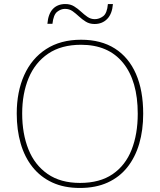

<svg xmlns="http://www.w3.org/2000/svg" viewBox="-20 -922 794 952"><path d="M690 -358Q690 -277 670.5 -210Q651 -143 612 -93.5Q573 -44 514 -17Q455 10 376 10Q298 10 239.5 -17Q181 -44 141.5 -93.5Q102 -143 82.5 -210.5Q63 -278 63 -359Q63 -467 100 -549.5Q137 -632 208.5 -678.5Q280 -725 382 -725Q481 -725 549.5 -681.5Q618 -638 654 -556Q690 -474 690 -358ZM90 -359Q90 -259 121 -181.5Q152 -104 216 -59.5Q280 -15 377 -15Q475 -15 538.5 -58.5Q602 -102 632.5 -179.5Q663 -257 663 -358Q663 -521 590 -610.5Q517 -700 382 -700Q284 -700 219 -656Q154 -612 122 -535Q90 -458 90 -359ZM215 -804Q217 -829 224 -847.5Q231 -866 242.5 -878Q254 -890 269.5 -896Q285 -902 304 -902Q329 -902 347.5 -890.5Q366 -879 381.5 -864.5Q397 -850 413.5 -838.5Q430 -827 450 -827Q472 -827 491.5 -841.5Q511 -856 515 -902H540Q536 -853 511.5 -828Q487 -803 449 -803Q424 -803 405.5 -814.5Q387 -826 371.5 -840.5Q356 -855 340 -866.5Q324 -878 302 -878Q282 -878 263.5 -863.5Q245 -849 240 -804Z"/></svg>

Font: Noto Sans Hebrew Thin Thin
Style: Regular
Weight: 250
Version: Version 3.001